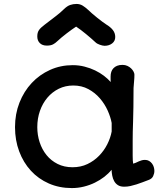

<svg xmlns="http://www.w3.org/2000/svg" viewBox="-20 -934 818 968"><path d="M55.7 0ZM55.7 -293Q55.7 -359.4 78.1 -416.5Q100.6 -473.6 139.9 -515.6Q179.2 -557.6 232.2 -581.5Q285.2 -605.5 346.7 -605.5Q377.9 -605.5 406.5 -598.1Q435.1 -590.8 459.7 -578.9Q484.4 -566.9 504.2 -551.8Q523.9 -536.6 538.1 -520.5Q537.6 -527.3 537.6 -535.2Q537.6 -543 537.6 -548.8Q537.6 -561 541 -571.5Q544.4 -582 551.8 -589.8Q559.1 -597.7 570.3 -602.3Q581.5 -606.9 597.7 -606.9Q611.3 -606.9 622.3 -601.8Q633.3 -596.7 641.1 -589.1Q648.9 -581.5 653.3 -573Q657.7 -564.5 657.7 -557.6Q657.7 -541 656 -524.2Q654.3 -507.3 653.3 -490.2Q653.3 -436.5 652.6 -395.3Q651.9 -354 650.9 -319.3Q649.9 -295.9 649.4 -270.8Q648.9 -245.6 648.9 -224.6Q648.9 -177.2 648.9 -149.4Q648.9 -121.6 651.4 -108.9Q655.8 -109.9 664.3 -113.3Q672.9 -116.7 680.2 -120.6Q687 -123 693.8 -125.5Q700.7 -127.9 710.9 -127.9Q722.7 -127.9 731.4 -122.8Q740.2 -117.7 746.3 -109.6Q752.4 -101.6 755.4 -91.6Q758.3 -81.5 758.3 -72.3Q758.3 -59.1 752 -45.7Q745.6 -32.2 728.5 -26.4Q713.9 -21 698.7 -15.1Q683.6 -9.3 668.2 -4.4Q652.8 0.5 637.5 3.9Q622.1 7.3 606 7.3Q586.9 7.3 574.7 -0.5Q562.5 -8.3 555.7 -20.8Q548.8 -33.2 545.9 -48.3Q543 -63.5 542.5 -78.1Q527.3 -59.1 505.9 -42.5Q484.4 -25.9 458.5 -13.2Q432.6 -0.5 403.1 6.8Q373.5 14.2 342.3 14.2Q278.8 14.2 226.1 -9Q173.3 -32.2 135.5 -73.5Q97.7 -114.7 76.7 -170.9Q55.7 -227.1 55.7 -293ZM168 -293Q168 -253.4 179.9 -216.8Q191.9 -180.2 214.6 -152.1Q237.3 -124 270.5 -107.4Q303.7 -90.8 345.7 -90.8Q387.2 -90.8 420.9 -106.9Q454.6 -123 479.7 -148.9Q504.9 -174.8 521 -206.8Q537.1 -238.8 543 -271V-314Q537.6 -343.8 522.7 -377Q507.8 -410.2 483.6 -438.2Q459.5 -466.3 425.8 -484.6Q392.1 -502.9 349.6 -502.9Q309.6 -502.9 276.4 -486.6Q243.2 -470.2 219 -441.7Q194.8 -413.1 181.4 -375Q168 -336.9 168 -293ZM216.3 -704.1Q193.4 -704.1 180.7 -716.8Q168 -729.5 168 -750Q168 -760.3 169.9 -767.8Q171.9 -775.4 176.3 -782Q180.7 -788.6 187.5 -794.9Q194.3 -801.3 204.6 -809.1Q222.2 -822.8 235.8 -833Q249.5 -843.3 261 -852.3Q272.5 -861.3 282.5 -869.6Q292.5 -877.9 302.7 -888.2Q318.8 -903.8 333.7 -908.9Q348.6 -914.1 365.7 -914.1Q382.8 -914.1 396.5 -905.8Q410.2 -897.5 424.3 -884.3Q431.6 -877 444.3 -866Q457 -855 470.7 -844Q484.4 -833 496.6 -824Q508.8 -814.9 515.1 -811Q537.1 -797.9 549.1 -782.5Q561 -767.1 561 -747.6Q561 -727.1 545.4 -715.1Q529.8 -703.1 507.3 -703.1Q502.4 -703.1 496.1 -704.6Q489.7 -706.1 483.4 -708.3Q477.1 -710.4 471.2 -713.6Q465.3 -716.8 461.4 -720.7Q451.7 -730 439.2 -740.7Q426.8 -751.5 413.8 -762.2Q400.9 -772.9 387.9 -782.7Q375 -792.5 363.8 -799.8Q354.5 -793.9 342 -784.9Q329.6 -775.9 316.4 -765.9Q303.2 -755.9 290.3 -745.1Q277.3 -734.4 267.1 -724.6Q259.3 -716.8 247.6 -710.4Q235.8 -704.1 216.3 -704.1Z"/></svg>

Font: Autour One
Style: Regular
Weight: 400
Version: Version 1.007; ttfautohint (v0.92) -l 24 -r 24 -G 200 -x 7 -